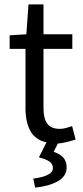

<svg xmlns="http://www.w3.org/2000/svg" viewBox="-20 -642 377 875"><path d="M283.7 121.1Q283.7 161.6 242.9 184.3Q202.1 207 140.1 212.9L131.8 171.9Q221.2 160.2 221.2 124Q221.2 105.5 205.3 94.2Q189.5 83 157.2 75.2L191.9 6.8Q141.1 -4.4 118.7 -44.7Q96.2 -85 96.2 -149.4V-419.4H23.9V-481L100.1 -485.8L109.9 -622.1H178.2V-485.8H309.6V-419.4H178.2V-148.4Q178.2 -101.6 195.6 -78.1Q212.9 -54.7 253.4 -54.7Q273.9 -54.7 308.6 -67.4L324.7 -5.9Q286.6 5.9 262.2 9.8Q249.5 11.7 243.7 12.2L224.6 49.8Q252.4 59.1 268.1 75.9Q283.7 92.8 283.7 121.1Z"/></svg>

Font: Varta
Style: Regular
Weight: 400
Designer: Joana Correia, Viktoriya Grabowska, Eben Sorkin
Foundry: Sorkin Type
Version: Version 1.002; ttfautohint (v1.3) -l 8 -r 24 -G 200 -x 12 -H